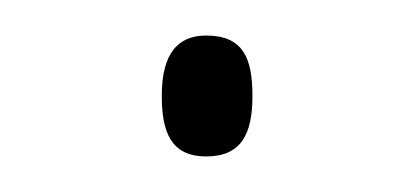

<svg xmlns="http://www.w3.org/2000/svg" viewBox="-20 -382 232 108"><path d="M71 -328C71 -308 76 -294 96 -294C116 -294 122 -307 122 -328C122 -349 117 -362 96 -362C76 -362 71 -346 71 -328Z"/></svg>

Font: Noto Sans Lao Condensed Thin
Style: Regular
Weight: 100
Width: 3
Designer: Monotype Design Team
Foundry: Monotype Imaging Inc.
Version: Version 2.003